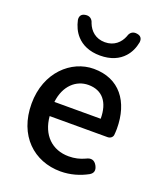

<svg xmlns="http://www.w3.org/2000/svg" viewBox="-151 -918 869 1029"><g transform="rotate(20 283.0 -403.5)"><path d="M429 -245H492C508 -245 520 -255 522 -268C523 -279 524 -291 524 -304C524 -459 445 -564 299 -564C171 -564 48 -454 48 -275C48 -93 166 14 317 14C374 14 426 -2 470 -26C492 -39 495 -57 483 -80C469 -106 448 -111 422 -97C394 -84 365 -77 331 -77C236 -77 171 -140 162 -245H340ZM226 -325H160C171 -421 232 -473 301 -473C381 -473 424 -419 424 -325H292ZM170 -695C199 -663 243 -642 304 -642C366 -642 410 -663 439 -695C461 -719 474 -749 480 -781C483 -803 473 -817 451 -820C428 -824 411 -812 405 -789C390 -750 357 -718 304 -718C251 -718 218 -750 203 -789C197 -812 180 -824 157 -820C135 -817 125 -803 128 -781C135 -749 148 -719 170 -695Z"/></g></svg>

Font: GenSenRounded2 TW M
Style: Regular
Weight: 500
Version: Version 2.100;PS 2.1;hotconv 16.6.51;makeotf.lib2.5.65220 DE